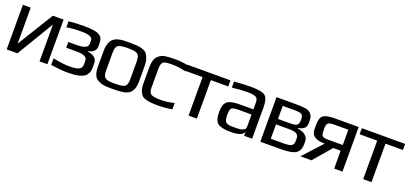

<svg xmlns="http://www.w3.org/2000/svg" viewBox="15 -1221 4163 1959"><g transform="rotate(20 2096.0 -242.0)"><path d="M159 0H42V-484H127V-93L367 -484H484V0H399V-400Z M911 -346Q911 -313 886.5 -293Q862 -273 827 -267V-263Q930 -246 930 -174V-124Q930 -89 917.5 -64Q905 -39 885 -25Q865 -11 833.5 -3Q802 5 772.5 7.5Q743 10 703 10Q631 10 523 -7V-78Q629 -56 703 -56Q734 -56 753.5 -58Q773 -60 794.5 -67Q816 -74 826 -90Q836 -106 836 -131V-162Q836 -183 825.5 -196Q815 -209 794.5 -215Q774 -221 756 -222.5Q738 -224 712 -224H607V-286H695Q721 -286 739.5 -288Q758 -290 778.5 -296Q799 -302 809.5 -315.5Q820 -329 820 -350V-380Q820 -432 700 -432Q606 -432 537 -420V-485Q612 -494 699 -494Q773 -494 811 -487Q861 -479 886 -456.5Q911 -434 911 -385Z M1423 -321V-153Q1423 -28 1335 -3Q1289 10 1200 10Q1134 10 1104 6.5Q1074 3 1039 -14Q977 -42 977 -153V-321Q977 -455 1065 -481Q1082 -486 1095 -489Q1108 -492 1128.5 -493Q1149 -494 1157 -494Q1165 -494 1200 -494Q1283 -494 1318 -486Q1326 -484 1335 -481Q1367 -471 1383 -453.5Q1399 -436 1411 -402Q1423 -369 1423 -321ZM1331 -140V-336Q1331 -402 1304 -419Q1278 -435 1200 -435Q1122 -435 1096 -419Q1069 -402 1069 -336V-140Q1069 -77 1102 -62Q1116 -55 1132 -52.5Q1148 -50 1158 -49.5Q1168 -49 1200 -49Q1263 -49 1286 -57Q1292 -59 1298 -62Q1331 -77 1331 -140Z M1840 -4Q1772 10 1685 10Q1602 10 1560 -2Q1528 -10 1511.5 -26Q1495 -42 1484 -73Q1472 -103 1472 -148V-326Q1472 -407 1503 -442Q1535 -479 1582 -487Q1632 -494 1695 -494Q1764 -494 1833 -479V-413Q1753 -433 1684 -433Q1605 -433 1585 -417Q1564 -400 1564 -339V-139Q1564 -86 1589 -70Q1614 -53 1694 -53Q1767 -53 1840 -72Z M2296 -418H2107V0H2017V-418H1826V-484H2296Z M2707 0H2620V-46Q2608 10 2474 10Q2373 10 2335 -21Q2297 -50 2297 -144Q2297 -224 2333 -256Q2369 -286 2472 -286H2617V-363Q2617 -403 2592 -417Q2567 -431 2500 -431Q2425 -431 2334 -419V-485Q2433 -494 2513 -494Q2634 -494 2671 -465Q2707 -435 2707 -342ZM2385 -141Q2385 -87 2402 -67Q2419 -47 2471 -47H2489Q2510 -47 2517 -47Q2524 -47 2544 -48Q2564 -49 2573 -52Q2582 -55 2594.5 -60.5Q2607 -66 2612 -75Q2617 -84 2617 -96V-230H2478Q2416 -230 2400.5 -215Q2385 -200 2385 -141Z M3196 -349Q3196 -308 3175 -290Q3154 -272 3109 -262V-258Q3225 -238 3225 -157V-128Q3225 -57 3179 -28Q3135 0 3015 0H2796V-484H3008Q3071 -484 3109.5 -478Q3148 -472 3168 -451Q3185 -434 3190.5 -417Q3196 -400 3196 -366ZM3016 -280Q3072 -280 3091 -293Q3110 -306 3110 -352V-358Q3110 -396 3092 -409Q3075 -422 3013 -422H2886V-280ZM3133 -131V-163Q3133 -188 3111 -205Q3091 -221 3025 -221H2886V-65H3020Q3089 -65 3111 -79Q3133 -93 3133 -131Z M3351 0H3231L3420 -206Q3272 -206 3272 -307V-359Q3272 -435 3306 -460Q3339 -484 3440 -484H3688V0H3598V-194H3517ZM3449 -422Q3397 -422 3380 -409Q3363 -396 3363 -351V-337Q3363 -287 3374.5 -271.5Q3386 -256 3428 -256H3598V-422Z M4192 -418H4003V0H3913V-418H3722V-484H4192Z"/></g></svg>

Font: Gamestation Display
Style: Regular
Weight: 400
Designer: Jonas Hecksher
Foundry: Jonas Hecksher, Playtypeª, e-types AS
Version: Version 1.003